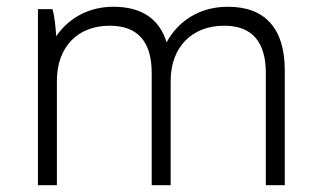

<svg xmlns="http://www.w3.org/2000/svg" viewBox="-20 -547 943 567"><path d="M92 0H148V-308C148 -410 211 -471 303 -471H305C388 -471 428 -422 428 -332V0H484V-308C484 -410 549 -471 641 -471H643C725 -471 765 -422 765 -332V0H821V-340C821 -461 764 -527 654 -527H652C572 -527 507 -487 472 -422C451 -491 398 -527 316 -527H314C243 -527 183 -494 146 -440C144 -472 140 -504 135 -520H92Z"/></svg>

Font: Fixel Display Light
Style: Regular
Weight: 300
Designer: AlfaBravo + MacPaw
Foundry: Kyrylo Tkachov, Marchela Mozhyna, Serhii Makarenko, Maria Weinstein, Zakhar Kryvoshyya
Version: Version 1.211